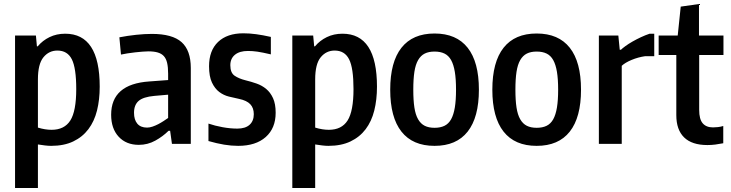

<svg xmlns="http://www.w3.org/2000/svg" viewBox="-20 -717 3642 957"><path d="M55 -540H159L164 -486H168Q192 -515 227 -532Q262 -549 305 -549Q477 -549 477 -285Q477 -220 463.5 -166Q450 -112 420.5 -73Q391 -34 345 -12Q299 10 235 10Q221 10 204.5 8Q188 6 169 3V220H55ZM237 -70Q301 -70 330.5 -116.5Q360 -163 360 -273Q360 -378 338 -421.5Q316 -465 266 -465Q224 -465 196.5 -431.5Q169 -398 169 -321V-81Q205 -70 237 -70Z M672 5Q609 5 571.5 -35.5Q534 -76 534 -145Q534 -298 724 -311L818 -318V-350Q818 -382 813 -403.5Q808 -425 796.5 -437.5Q785 -450 766 -455.5Q747 -461 719 -461Q707 -461 689.5 -459.5Q672 -458 653 -456Q634 -454 615.5 -451Q597 -448 583 -445L575 -531Q616 -539 658.5 -543.5Q701 -548 737 -548Q839 -548 885 -507Q931 -466 931 -378V0H837L828 -65H820Q792 -37 754 -16Q716 5 672 5ZM713 -81Q726 -81 740.5 -86Q755 -91 768.5 -98Q782 -105 795 -113.5Q808 -122 818 -129V-245L749 -239Q694 -234 671 -214Q648 -194 648 -155Q648 -120 664.5 -100.5Q681 -81 713 -81Z M1167 10Q1133 10 1097 4Q1061 -2 1019 -14V-101Q1051 -90 1089.5 -83Q1128 -76 1163 -76Q1203 -76 1224 -95Q1245 -114 1245 -148Q1245 -179 1227.5 -197.5Q1210 -216 1172 -224Q1148 -229 1121.5 -235.5Q1095 -242 1073 -258.5Q1051 -275 1036.5 -305.5Q1022 -336 1022 -387Q1022 -465 1067 -508Q1112 -551 1193 -551Q1224 -551 1257 -546.5Q1290 -542 1330 -533V-446Q1287 -456 1263 -459.5Q1239 -463 1216 -463Q1174 -463 1151 -444Q1128 -425 1128 -392Q1128 -354 1149.5 -339.5Q1171 -325 1203 -317Q1232 -310 1259 -300.5Q1286 -291 1307 -273.5Q1328 -256 1341 -227.5Q1354 -199 1354 -155Q1354 -78 1304.5 -34Q1255 10 1167 10Z M1437 -540H1541L1546 -486H1550Q1574 -515 1609 -532Q1644 -549 1687 -549Q1859 -549 1859 -285Q1859 -220 1845.5 -166Q1832 -112 1802.5 -73Q1773 -34 1727 -12Q1681 10 1617 10Q1603 10 1586.5 8Q1570 6 1551 3V220H1437ZM1619 -70Q1683 -70 1712.5 -116.5Q1742 -163 1742 -273Q1742 -378 1720 -421.5Q1698 -465 1648 -465Q1606 -465 1578.5 -431.5Q1551 -398 1551 -321V-81Q1587 -70 1619 -70Z M2146 10Q2037 10 1981 -61Q1925 -132 1925 -270Q1925 -408 1981 -479Q2037 -550 2146 -550Q2255 -550 2311 -479Q2367 -408 2367 -270Q2367 -132 2311 -61Q2255 10 2146 10ZM2146 -80Q2175 -80 2195.5 -90Q2216 -100 2228.5 -122.5Q2241 -145 2247 -181Q2253 -217 2253 -270Q2253 -323 2247 -359Q2241 -395 2228.5 -417.5Q2216 -440 2195.5 -450Q2175 -460 2146 -460Q2117 -460 2097 -450Q2077 -440 2064 -417.5Q2051 -395 2045.5 -359Q2040 -323 2040 -270Q2040 -217 2045.5 -181Q2051 -145 2064 -122.5Q2077 -100 2097 -90Q2117 -80 2146 -80Z M2655 10Q2546 10 2490 -61Q2434 -132 2434 -270Q2434 -408 2490 -479Q2546 -550 2655 -550Q2764 -550 2820 -479Q2876 -408 2876 -270Q2876 -132 2820 -61Q2764 10 2655 10ZM2655 -80Q2684 -80 2704.5 -90Q2725 -100 2737.5 -122.5Q2750 -145 2756 -181Q2762 -217 2762 -270Q2762 -323 2756 -359Q2750 -395 2737.5 -417.5Q2725 -440 2704.5 -450Q2684 -460 2655 -460Q2626 -460 2606 -450Q2586 -440 2573 -417.5Q2560 -395 2554.5 -359Q2549 -323 2549 -270Q2549 -217 2554.5 -181Q2560 -145 2573 -122.5Q2586 -100 2606 -90Q2626 -80 2655 -80Z M2965 -540H3062L3069 -469H3075Q3082 -476 3097 -487Q3112 -498 3132 -509.5Q3152 -521 3174.5 -531.5Q3197 -542 3218 -549H3241V-437H3196Q3161 -432 3128.5 -418.5Q3096 -405 3079 -389V0H2965Z M3506 6Q3429 6 3390 -32Q3351 -70 3351 -143V-443H3263V-540H3358L3373 -684L3464 -697V-540H3586V-443H3465V-169Q3465 -123 3482.5 -102.5Q3500 -82 3534 -82Q3545 -82 3558.5 -83.5Q3572 -85 3585 -89V-3Q3565 1 3545.5 3.5Q3526 6 3506 6Z"/></svg>

Font: Encode Sans Compressed
Style: SemiBold
Weight: 600
Designer: Pablo Impallari, Andres Torresi
Foundry: Pablo Impallari, Andres Torresi
Version: Version 1.000; ttfautohint (v1.00) -l 8 -r 50 -G 200 -x 14 -